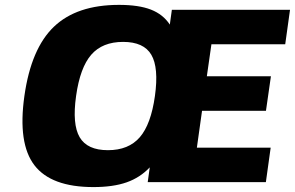

<svg xmlns="http://www.w3.org/2000/svg" viewBox="-20 -740 1198 780"><path d="M1138.7 -560.1H838.9L820.3 -430.2H1080.6L1060.5 -290H800.8L779.8 -140.1H1079.6L1060.1 0H580.1L588.4 -60.1Q549.3 -18.6 494.6 0.7Q439.9 20 359.4 20Q188 20 119.9 -68.6Q51.8 -157.2 79.1 -350.1Q106.4 -543 199.2 -631.6Q292 -720.2 463.4 -720.2Q543.9 -720.2 593.3 -700.9Q642.6 -681.6 669.9 -640.1L678.2 -700.2H1158.2ZM303.7 -182.4Q334.5 -129.9 418.5 -129.9Q502.4 -129.9 547.9 -182.4Q593.3 -234.9 609.4 -350.1Q625.5 -465.3 594.7 -517.6Q564 -569.8 480 -569.8Q396 -569.8 350.6 -517.6Q305.2 -465.3 289.1 -350.1Q272.9 -234.9 303.7 -182.4Z"/></svg>

Font: Fivo Sans Heavy
Style: Regular
Weight: 900
Designer: Alexander Slobzheninov
Foundry: Alexander Slobzheninov
Version: 1.0